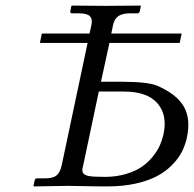

<svg xmlns="http://www.w3.org/2000/svg" viewBox="-20 -666 696 688"><path d="M424.8 -337.9H334L277.8 -71.8Q272.5 -55.7 277.3 -46.9Q282.2 -38.1 298.3 -35.2Q314.5 -32.2 355 -32.2Q396.5 -32.2 431.2 -42.5Q465.8 -52.7 488.3 -68.4Q510.7 -84 527.6 -105Q544.4 -126 553 -145.5Q561.5 -165 565.9 -185.1Q580.6 -254.4 543.9 -296.1Q507.3 -337.9 424.8 -337.9ZM624 -512.2H372.1L341.8 -373H418Q509.8 -373 543 -358.9Q611.3 -329.6 637.7 -285.9Q664.1 -242.2 649.9 -173.8Q644 -146.5 631.8 -122.3Q619.6 -98.1 596.9 -75Q574.2 -51.8 543.2 -35.2Q512.2 -18.6 466.6 -8.3Q420.9 2 365.2 2Q319.3 2 283.4 1Q247.6 0 223.1 0L101.1 2L100.1 0L104 -19Q105.5 -26.9 112.8 -26.9H141.1Q169.4 -26.9 182.4 -37.1Q195.3 -47.4 201.2 -74.2L293.9 -512.2H123L129.9 -545.9H300.8L307.1 -574.2Q312.5 -596.7 302.5 -607.4Q292.5 -618.2 264.2 -618.2H238.8Q230.5 -618.2 231.9 -626L235.8 -645L238.8 -646Q321.8 -645 358.9 -645L482.9 -646L484.9 -645L481 -626Q479.5 -618.2 472.2 -618.2H445.8Q417.5 -618.2 403.3 -607.7Q389.2 -597.2 384.8 -575.2L378.9 -545.9H630.9Z"/></svg>

Font: Common Serif
Style: Italic
Weight: 400
Italic angle: -12°
Designer: Philipp H. Poll, Khaled Hosny
Foundry: Stefan Peev, Context Ltd.
Version: Version 1.026